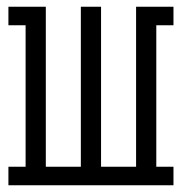

<svg xmlns="http://www.w3.org/2000/svg" viewBox="-20 -550 540 570"><path d="M5 0V-55H56V-475H5V-530H116V-55H220V-530H280V-55H384V-530H495V-475H444V-55H495V0Z"/></svg>

Font: Iosevka Slab Light
Style: Regular
Weight: 300
Monospace: yes
Designer: Belleve Invis
Foundry: Belleve Invis
Version: Version 11.1.0; ttfautohint (v1.8.3)